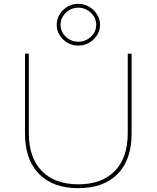

<svg xmlns="http://www.w3.org/2000/svg" viewBox="-20 -978 814 998"><path d="M387.2 0Q255.4 0 182.6 -74Q109.9 -147.9 109.9 -284.2V-699.2H129.9V-284.2Q129.9 -158.2 197.5 -89.1Q265.1 -20 387.2 -20Q509.3 -20 576.7 -89.1Q644 -158.2 644 -284.2V-699.2H664.1V-284.2Q664.1 -147.9 591.6 -74Q519 0 387.2 0ZM500 -849.1Q500 -805.2 466.6 -773.2Q433.1 -741.2 386.7 -741.2Q340.8 -741.2 307.9 -773.2Q274.9 -805.2 274.9 -849.1Q274.9 -893.1 307.9 -925.5Q340.8 -958 386.7 -958Q417 -958 442.9 -943.1Q468.8 -928.2 484.4 -903.1Q500 -877.9 500 -849.1ZM294.9 -849.1Q294.9 -813 322 -787.1Q349.1 -761.2 386.7 -761.2Q424.8 -761.2 452.4 -787.1Q480 -813 480 -849.1Q480 -885.3 452.4 -911.6Q424.8 -938 386.7 -938Q350.1 -938 322.5 -911.6Q294.9 -885.3 294.9 -849.1Z"/></svg>

Font: Montserrat
Style: Thin
Weight: 250
Designer: Julieta Ulanovsky
Foundry: Julieta Ulanovsky
Version: Version 1.000;PS 002.000;hotconv 1.0.70;makeotf.lib2.5.58329